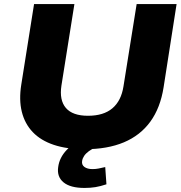

<svg xmlns="http://www.w3.org/2000/svg" viewBox="-20 -725 894 947"><path d="M398 11Q310 11 245.5 -10.5Q181 -32 141.5 -73.5Q102 -115 87.5 -174Q73 -233 85 -308L148 -705H347L283 -303Q272 -231 305 -192.5Q338 -154 414 -154Q491 -154 534.5 -191Q578 -228 589 -299L654 -705H851L787 -295Q771 -193 721.5 -125Q672 -57 591 -23Q510 11 398 11ZM397 202Q327 202 293.5 174.5Q260 147 267 99Q273 52 309.5 14Q346 -24 410 -48L456 0Q434 9 418.5 20.5Q403 32 395 44Q387 56 385 69Q382 88 396.5 98.5Q411 109 436 109Q453 109 467 106Q481 103 499 99L505 184Q475 194 450.5 198Q426 202 397 202Z"/></svg>

Font: Nunito Sans 10pt SemiExpanded Black
Style: Italic
Weight: 900
Width: 6
Italic angle: -9°
Designer: Vernon Adams
Foundry: Vernon Adams
Version: Version 3.101;gftools[0.9.27]